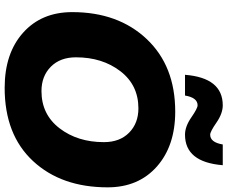

<svg xmlns="http://www.w3.org/2000/svg" viewBox="-96 -870 976 824"><g transform="rotate(90 392.0 -458.0)"><path d="M357 10Q209 10 120.5 -69Q32 -148 32 -280Q32 -477 147.5 -599.5Q263 -722 459 -722Q606 -722 695 -643Q784 -564 784 -432Q784 -233 671 -111.5Q558 10 357 10ZM371 -148Q471 -148 530.5 -225.5Q590 -303 590 -416Q590 -484 549.5 -524Q509 -564 445 -564Q345 -564 285.5 -486.5Q226 -409 226 -296Q226 -228 266.5 -188Q307 -148 371 -148ZM558 -764Q523 -764 484 -791Q445 -818 432 -818Q399 -818 390 -764H301Q314 -926 432 -926Q467 -926 506 -899Q545 -872 558 -872Q591 -872 600 -926H689Q676 -764 558 -764Z"/></g></svg>

Font: Creato Display Black
Style: Italic
Weight: 900
Italic angle: -10°
Version: Version 1.000